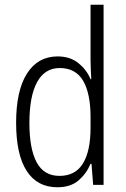

<svg xmlns="http://www.w3.org/2000/svg" viewBox="-20 -780 530 810"><path d="M222 10Q137 10 92.5 -59Q48 -128 48 -262Q48 -398 94 -470Q140 -542 223 -542Q276 -542 311 -513.5Q346 -485 362 -446H365Q364 -468 363 -488.5Q362 -509 362 -527V-760H417V0H373L366 -89H362Q345 -48 311.5 -19Q278 10 222 10ZM231 -38Q298 -38 330 -90.5Q362 -143 362 -240V-286Q362 -386 330.5 -439.5Q299 -493 232 -493Q169 -493 136.5 -433.5Q104 -374 104 -261Q104 -153 134.5 -95.5Q165 -38 231 -38Z"/></svg>

Font: Noto Sans Telugu Condensed Light
Style: Regular
Weight: 300
Width: 3
Designer: Jelle Bosma - Monotype Design Team
Foundry: Monotype Imaging Inc.
Version: Version 2.005; ttfautohint (v1.8.4.7-5d5b)